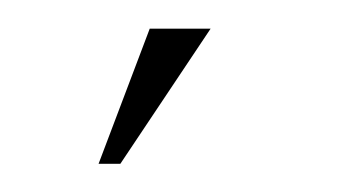

<svg xmlns="http://www.w3.org/2000/svg" viewBox="-20 -647 240 134"><path d="M48.8 -532.7H64L127 -627H84.5Z"/></svg>

Font: SaysetthaMai Thin
Style: Regular
Weight: 100
Designer: John M. Durdin
Foundry: Lao Script for Windows
Version: Version 1.101